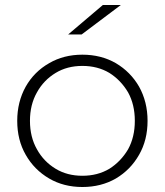

<svg xmlns="http://www.w3.org/2000/svg" viewBox="-20 -745 660 769"><path d="M177 -30Q117 -65 83 -125Q49 -184 49 -261Q49 -337 83 -398Q117 -458 177 -492Q235 -526 310 -526Q385 -526 444 -492Q503 -457 537 -398Q571 -337 571 -261Q571 -184 537 -125Q503 -65 444 -30Q385 4 310 4Q235 4 177 -30ZM418 -69Q464 -98 493 -147Q520 -196 520 -261Q520 -326 493 -375Q464 -424 418 -453Q371 -481 310 -481Q249 -481 203 -453Q155 -424 128 -375Q100 -326 100 -261Q100 -196 128 -147Q155 -98 203 -69Q249 -41 310 -41Q371 -41 418 -69ZM253 -607 392 -725H464L307 -607Z"/></svg>

Font: Montserrat Light Alt1
Style: Light
Weight: 500
Designer: Differentunic
Foundry: Julieta Ulanovsky
Version: 0.1